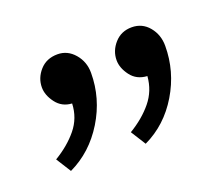

<svg xmlns="http://www.w3.org/2000/svg" viewBox="-51 -768 372 326"><g transform="rotate(-20 135.5 -605.0)"><path d="M253 -653Q253 -607 229 -567Q205 -527 165 -508L148 -535Q173 -550 189 -569.5Q205 -589 207 -615Q188 -616 177.5 -630Q167 -644 167 -658Q167 -675 179 -688.5Q191 -702 210 -702Q229 -702 241 -687.5Q253 -673 253 -653ZM119 -653Q119 -607 94.5 -567Q70 -527 30 -508L13 -535Q38 -550 54 -569.5Q70 -589 71 -615Q53 -616 42.5 -630Q32 -644 32 -658Q32 -675 44 -688.5Q56 -702 76 -702Q94 -702 106.5 -687.5Q119 -673 119 -653Z"/></g></svg>

Font: Palanquin ExtraLight
Style: Regular
Weight: 275
Designer: Pria Ravichandran
Version: Version 1.001